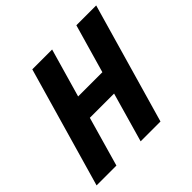

<svg xmlns="http://www.w3.org/2000/svg" viewBox="-163 -820 986 986"><g transform="rotate(-45 329.5 -327.5)"><path d="M7 0 195 -655H339L263 -390H439L515 -655H659L471 0H327L404 -270H228L151 0Z"/></g></svg>

Font: Intel One Mono
Style: Bold Italic
Weight: 700
Italic angle: -16°
Monospace: yes
Designer: Fred Shallcrass
Foundry: Frere-Jones Type LLC
Version: Version 1.400;hotconv 1.1.0;makeotfexe 2.6.0;FJTRelease1.4